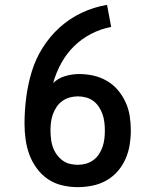

<svg xmlns="http://www.w3.org/2000/svg" viewBox="-20 -763 640 791"><path d="M300 8Q268 8 236 0.5Q204 -7 177.5 -25Q151 -43 131.5 -69.5Q112 -96 101 -126Q90 -156 85.5 -188.5Q81 -221 81 -253Q81 -307 88 -361.5Q95 -416 111 -468.5Q127 -521 156.5 -567.5Q186 -614 226.5 -650.5Q267 -687 317 -710.5Q367 -734 421 -743L438 -652Q395 -644 355.5 -623.5Q316 -603 285 -572.5Q254 -542 232.5 -503Q211 -464 199 -421Q220 -441 248.5 -449.5Q277 -458 306 -458Q336 -458 365 -451.5Q394 -445 420 -430Q446 -415 465.5 -392Q485 -369 497.5 -341.5Q510 -314 514.5 -284.5Q519 -255 519 -225Q519 -195 514 -165Q509 -135 496.5 -107Q484 -79 463.5 -56Q443 -33 416.5 -18.5Q390 -4 360 2Q330 8 300 8ZM300 -84Q317 -84 333.5 -88.5Q350 -93 364 -103Q378 -113 387.5 -127.5Q397 -142 402.5 -158Q408 -174 410 -191Q412 -208 412 -225Q412 -242 410 -259Q408 -276 402.5 -292Q397 -308 387.5 -322.5Q378 -337 364.5 -347Q351 -357 334.5 -361.5Q318 -366 301 -366Q284 -366 267.5 -361.5Q251 -357 237 -347Q223 -337 213.5 -323Q204 -309 198 -292.5Q192 -276 190 -259Q188 -242 188 -225Q188 -225 188 -225Q188 -225 188 -225Q188 -205 191 -184.5Q194 -164 202.5 -145.5Q211 -127 226 -112Q241 -97 260 -90L264 -89L269 -88H270L271 -87Q271 -87 272 -87Q273 -87 273 -87L279 -86H280L285 -85H287H292L293 -84Z"/></svg>

Font: Iosevka Curly Slab SmBdEx
Style: Regular
Weight: 600
Width: 7
Monospace: yes
Designer: Belleve Invis
Foundry: Belleve Invis
Version: Version 11.1.0; ttfautohint (v1.8.3)